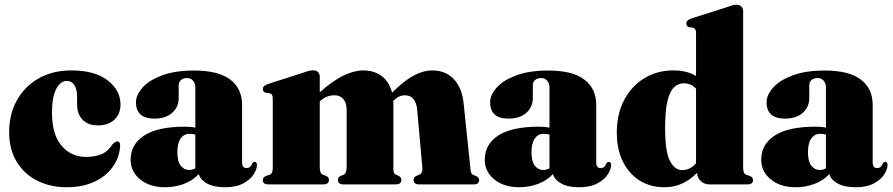

<svg xmlns="http://www.w3.org/2000/svg" viewBox="-20 -775 3754 807"><path d="M486.5 -335Q486.5 -297 461.2 -272.5Q436 -248 392.5 -248Q349.5 -248 326.8 -272Q304 -296 304 -337.5V-369.5Q304 -400.5 292.2 -417.8Q280.5 -435 261 -435Q234.5 -435 216.5 -401.5Q198.5 -368 198.5 -301.5Q198.5 -210 238.5 -162.8Q278.5 -115.5 341.5 -115.5Q379 -115.5 406.8 -127Q434.5 -138.5 452 -167.5Q466 -181 473.5 -181Q485.5 -180.5 485 -159.5Q481 -110 452.2 -71.2Q423.5 -32.5 374.5 -10.2Q325.5 12 261 12Q191.5 12 136.8 -15.5Q82 -43 50.2 -95Q18.5 -147 18.5 -220Q18.5 -295 51 -353.5Q83.5 -412 142.5 -445.5Q201.5 -479 280 -479Q378.5 -479 432.5 -437.2Q486.5 -395.5 486.5 -335Z M529 -103.5Q529 -168 585.5 -205.2Q642 -242.5 757 -242.5Q782.5 -242.5 801 -238.5V-406.5Q801 -425 791.2 -436Q781.5 -447 765.5 -447Q750.5 -447 740.8 -438.8Q731 -430.5 731 -416.5V-363Q731 -325 703.8 -300.8Q676.5 -276.5 629 -276.5Q551.5 -276.5 551.5 -345Q551.5 -375.5 578.5 -406.2Q605.5 -437 660 -457.8Q714.5 -478.5 796.5 -478.5Q898 -478.5 947.8 -440.5Q997.5 -402.5 997.5 -334V-91.5Q997.5 -68.5 1016.5 -68.5Q1033 -68.5 1040 -88Q1044 -94.5 1050 -94.5Q1060 -94.5 1060 -81Q1060 -64 1046 -42Q1032 -20 1002.2 -4Q972.5 12 925.5 12Q878.5 12 850.2 -3.8Q822 -19.5 815.5 -43.5Q791 -16.5 753.2 -2.2Q715.5 12 674 12Q609.5 12 569.2 -20.8Q529 -53.5 529 -103.5ZM725.5 -135Q725.5 -96.5 739.5 -78.5Q753.5 -60.5 775.5 -60.5Q788 -60.5 801 -67.5V-209.5Q790.5 -212.5 776.5 -212.5Q753 -212.5 739.2 -193Q725.5 -173.5 725.5 -135Z M1324 -452V-387Q1380 -437 1424.8 -458Q1469.5 -479 1507 -479Q1553 -479 1584.8 -454.8Q1616.5 -430.5 1628 -385.5Q1676 -434 1717.2 -456.5Q1758.5 -479 1797.5 -479Q1853 -479 1887.8 -442Q1922.5 -405 1929 -337.5L1957 -68.5Q1958 -54.5 1960.5 -48.5Q1963 -42.5 1969 -40L1980 -35.5Q1994 -29.5 1994 -18Q1994 0 1971.5 0H1741Q1718.5 0 1718.5 -19Q1718.5 -30 1729.5 -35.5L1741 -40Q1749 -43 1752.8 -50.5Q1756.5 -58 1755 -73.5L1733.5 -312.5Q1731 -342 1718.2 -358.2Q1705.5 -374.5 1682 -374.5Q1656 -374.5 1634 -352L1633 -350.5Q1633.5 -344.5 1633.5 -338V-67.5Q1633.5 -54 1636 -48.5Q1638.5 -43 1644.5 -40.5L1655.5 -36Q1667 -30 1667 -19Q1667 0 1643 0H1423Q1400.5 0 1400.5 -19Q1400.5 -30 1411.5 -35.5L1423 -40Q1437 -45.5 1437 -73V-312.5Q1437 -342 1423.5 -358.2Q1410 -374.5 1386 -374.5Q1352 -374.5 1325.5 -350.5L1324 -349V-70.5Q1324 -46 1337 -40.5L1351.5 -35.5Q1362.5 -30 1362.5 -19Q1362.5 0 1339 0H1107.5Q1084.5 0 1084.5 -18Q1084.5 -30 1099.5 -36L1113.5 -40.5Q1126.5 -45 1126.5 -69.5V-361.5Q1126.5 -380.5 1113.5 -383L1097.5 -385Q1084.5 -388.5 1084.5 -401Q1084.5 -413.5 1103.5 -421L1251.5 -468.5Q1281 -479.5 1296 -479.5Q1310 -479.5 1317 -471.8Q1324 -464 1324 -452Z M2017.5 -103.5Q2017.5 -168 2074 -205.2Q2130.5 -242.5 2245.5 -242.5Q2271 -242.5 2289.5 -238.5V-406.5Q2289.5 -425 2279.8 -436Q2270 -447 2254 -447Q2239 -447 2229.2 -438.8Q2219.5 -430.5 2219.5 -416.5V-363Q2219.5 -325 2192.2 -300.8Q2165 -276.5 2117.5 -276.5Q2040 -276.5 2040 -345Q2040 -375.5 2067 -406.2Q2094 -437 2148.5 -457.8Q2203 -478.5 2285 -478.5Q2386.5 -478.5 2436.2 -440.5Q2486 -402.5 2486 -334V-91.5Q2486 -68.5 2505 -68.5Q2521.5 -68.5 2528.5 -88Q2532.5 -94.5 2538.5 -94.5Q2548.5 -94.5 2548.5 -81Q2548.5 -64 2534.5 -42Q2520.5 -20 2490.8 -4Q2461 12 2414 12Q2367 12 2338.8 -3.8Q2310.5 -19.5 2304 -43.5Q2279.5 -16.5 2241.8 -2.2Q2204 12 2162.5 12Q2098 12 2057.8 -20.8Q2017.5 -53.5 2017.5 -103.5ZM2214 -135Q2214 -96.5 2228 -78.5Q2242 -60.5 2264 -60.5Q2276.5 -60.5 2289.5 -67.5V-209.5Q2279 -212.5 2265 -212.5Q2241.5 -212.5 2227.8 -193Q2214 -173.5 2214 -135Z M2572.5 -217.5Q2572.5 -296 2603.5 -354.8Q2634.5 -413.5 2688.2 -446.2Q2742 -479 2810.5 -479Q2867.5 -479 2905.5 -455.5V-637.5Q2905.5 -655.5 2892.5 -658.5L2877.5 -660.5Q2864.5 -663.5 2864.5 -676.5Q2864.5 -689 2883 -696.5L3031 -743.5Q3047 -749.5 3056.5 -752.2Q3066 -755 3075.5 -755Q3089 -755 3096.2 -747.2Q3103.5 -739.5 3103.5 -727.5V-71Q3103.5 -45 3116 -40.5L3131 -36Q3145 -30 3145 -18Q3145 0 3122.5 0H2960.5Q2940 0 2924.8 -14.5Q2909.5 -29 2910 -48.5Q2881 -19 2847 -3.5Q2813 12 2772.5 12Q2713.5 12 2668.5 -16.2Q2623.5 -44.5 2598 -96Q2572.5 -147.5 2572.5 -217.5ZM2775.5 -236Q2775.5 -138.5 2795.5 -99.2Q2815.5 -60 2847.5 -60Q2880.5 -60 2905.5 -88.5V-402.5Q2884 -425 2854.5 -425Q2831 -425 2813 -408Q2795 -391 2785.2 -349.5Q2775.5 -308 2775.5 -236Z M3179.5 -103.5Q3179.5 -168 3236 -205.2Q3292.5 -242.5 3407.5 -242.5Q3433 -242.5 3451.5 -238.5V-406.5Q3451.5 -425 3441.8 -436Q3432 -447 3416 -447Q3401 -447 3391.2 -438.8Q3381.5 -430.5 3381.5 -416.5V-363Q3381.5 -325 3354.2 -300.8Q3327 -276.5 3279.5 -276.5Q3202 -276.5 3202 -345Q3202 -375.5 3229 -406.2Q3256 -437 3310.5 -457.8Q3365 -478.5 3447 -478.5Q3548.5 -478.5 3598.2 -440.5Q3648 -402.5 3648 -334V-91.5Q3648 -68.5 3667 -68.5Q3683.5 -68.5 3690.5 -88Q3694.5 -94.5 3700.5 -94.5Q3710.5 -94.5 3710.5 -81Q3710.5 -64 3696.5 -42Q3682.5 -20 3652.8 -4Q3623 12 3576 12Q3529 12 3500.8 -3.8Q3472.5 -19.5 3466 -43.5Q3441.5 -16.5 3403.8 -2.2Q3366 12 3324.5 12Q3260 12 3219.8 -20.8Q3179.5 -53.5 3179.5 -103.5ZM3376 -135Q3376 -96.5 3390 -78.5Q3404 -60.5 3426 -60.5Q3438.5 -60.5 3451.5 -67.5V-209.5Q3441 -212.5 3427 -212.5Q3403.5 -212.5 3389.8 -193Q3376 -173.5 3376 -135Z"/></svg>

Font: Fraunces 72pt Black
Style: Regular
Weight: 900
Version: Version 1.000;[0bf87f6ff]